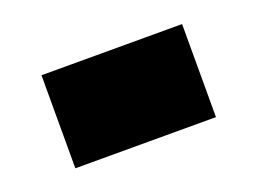

<svg xmlns="http://www.w3.org/2000/svg" viewBox="-45 -524 467 349"><g transform="rotate(-20 188.5 -349.0)"><path d="M53 -259H325V-439H53Z"/></g></svg>

Font: Bounded ExtBd
Style: Regular
Weight: 800
Designer: Vlad Churkin
Version: Version 3.0